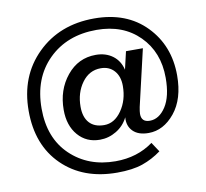

<svg xmlns="http://www.w3.org/2000/svg" viewBox="-90 -761 1130 1052"><g transform="rotate(-10 475.0 -235.0)"><path d="M479 192Q290 192 174.5 79Q59 -34 59 -225Q59 -418 183 -540Q307 -662 500 -662Q680 -662 787 -552Q894 -442 894 -276Q894 -145 831.5 -68.5Q769 8 686 8Q629 8 599.5 -21.5Q570 -51 574 -99Q552 -54 509 -28Q466 -2 417 -2Q342 -2 295.5 -56Q249 -110 249 -197Q249 -308 312.5 -386Q376 -464 474 -464Q529 -464 567.5 -435.5Q606 -407 618 -356L641 -455H735L662 -141Q657 -116 657 -103Q657 -57 704 -57Q756 -57 793 -113.5Q830 -170 830 -274Q830 -417 739.5 -507.5Q649 -598 502 -598Q337 -598 234 -496Q131 -394 131 -225Q131 -61 230 34Q329 129 481 129Q602 129 691 64L726 117Q677 153 621 172.5Q565 192 479 192ZM454 -77Q511 -77 551 -134.5Q591 -192 591 -271Q591 -324 563 -355.5Q535 -387 488 -387Q424 -387 383.5 -331.5Q343 -276 343 -198Q343 -140 371.5 -108.5Q400 -77 454 -77Z"/></g></svg>

Font: Elaine Sans Medium
Style: Regular
Weight: 500
Designer: Wei Huang
Foundry: Wei Huang
Version: Version 2.001;PS 002.001;hotconv 1.0.88;makeotf.lib2.5.64775